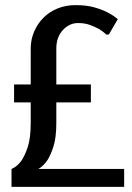

<svg xmlns="http://www.w3.org/2000/svg" viewBox="-20 -730 515 750"><path d="M275 -710Q317 -710 347.5 -701.5Q378 -693 399 -682Q423 -670 440 -655L405 -595H395Q383 -607 366 -617Q352 -625 331.5 -632.5Q311 -640 285 -640Q251 -640 225.5 -612.5Q200 -585 200 -540V-400H335V-330H200V-250Q200 -193 189 -158.5Q178 -124 165 -104Q149 -81 130 -70H465V0H25V-70Q45 -78 62 -100Q76 -119 88 -154.5Q100 -190 100 -250V-330H35V-400H100V-540Q100 -576 113.5 -607Q127 -638 150 -661Q173 -684 205 -697Q237 -710 275 -710Z"/></svg>

Font: Scada
Style: Regular
Weight: 400
Designer: Jovanny Lemonad
Foundry: Jovanny Lemonad
Version: Version 3.005; ttfautohint (v0.91) -l 8 -r 50 -G 200 -x 0 -w